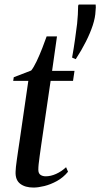

<svg xmlns="http://www.w3.org/2000/svg" viewBox="-20 -814 441 844"><path d="M161 -175.5Q157 -146.5 154.2 -126.8Q151.5 -107 150 -93.2Q148.5 -79.5 148.5 -68Q148.5 -52 157.8 -45.5Q167 -39 181 -39Q203 -39 226.5 -49.5Q250 -60 270.5 -79L279 -59Q258 -33.5 230.2 -18.2Q202.5 -3 175 3.8Q147.5 10.5 127.5 10.5Q90.5 10.5 68.8 -6.2Q47 -23 48.5 -59Q48.5 -67 50 -80.5Q51.5 -94 54 -111.8Q56.5 -129.5 59.5 -150.2Q62.5 -171 66 -193.5L104.5 -458.5H38L40.5 -474.5L117 -504Q127.5 -516.5 140.8 -544.2Q154 -572 166 -602.8Q178 -633.5 185 -654H230.5L209 -502.5H307.5L301 -458.5H202.5ZM313 -554 298.5 -560 297 -561.5Q304.5 -602.5 309.8 -641Q315 -679.5 319 -710Q321 -730 322.2 -749.8Q323.5 -769.5 323.5 -789L326 -794H400.5Q401.5 -786.5 401.2 -781.8Q401 -777 400 -766Q399 -737 387.8 -702.8Q376.5 -668.5 357.5 -630.8Q338.5 -593 313 -554Z"/></svg>

Font: Merriweather 144pt
Style: Italic
Weight: 400
Italic angle: -7.8°
Version: Version 2.101